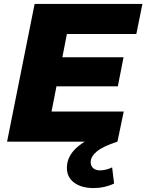

<svg xmlns="http://www.w3.org/2000/svg" viewBox="-20 -720 744 976"><path d="M320 -547 297 -429H608L579 -281H267L242 -153H609L577 0H16L156 -700H704L673 -547ZM320 133Q320 74 372 28.5Q424 -17 514 -46L577 0Q503 24 472 50Q441 76 441 104Q441 123 453.5 134.5Q466 146 488 146Q518 146 550 131L560 213Q512 236 456 236Q394 236 357 208.5Q320 181 320 133Z"/></svg>

Font: Idrija
Style: Italic
Weight: 800
Italic angle: -11.3°
Designer: Julieta Ulanovsky
Foundry: Julieta Ulanovsky
Version: Version 7.200